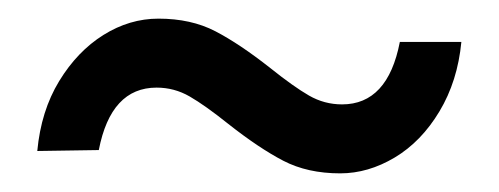

<svg xmlns="http://www.w3.org/2000/svg" viewBox="-20 -424 535 206"><path d="M225 -291Q200 -311 183.5 -320.5Q167 -330 148 -330Q99 -330 86 -263L20 -262Q24 -305 43.5 -337Q63 -369 91 -386.5Q119 -404 150 -404Q185 -404 211 -390.5Q237 -377 270 -351Q295 -331 311.5 -321.5Q328 -312 347 -312Q396 -312 409 -379H475Q471 -337 451.5 -304.5Q432 -272 403.5 -255Q375 -238 345 -238Q310 -238 284 -251.5Q258 -265 225 -291Z"/></svg>

Font: Sora-SIA
Style: Regular
Weight: 400
Designer: Jonathan Barnbrook, Julián Moncada
Foundry: Barnbrook Fonts
Version: Version 2.000